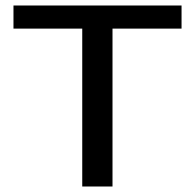

<svg xmlns="http://www.w3.org/2000/svg" viewBox="-20 -678 707 698"><path d="M640 -658V-574H389V0H279V-574H29V-658Z"/></svg>

Font: EauTestText Semibold
Style: Regular
Weight: 600
Designer: Christian Thalmann (Catharsis Fonts)
Version: Version 0.001;PS 000.001;hotconv 1.0.88;makeotf.lib2.5.64775